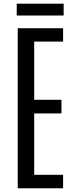

<svg xmlns="http://www.w3.org/2000/svg" viewBox="-20 -1011 400 1031"><path d="M75.2 0V-859.4H318.8V-787.6H163.6V-475.1H310.1V-401.9H163.6V-72.3H318.8V0ZM69.8 -927.7V-991.2H321.8V-927.7Z"/></svg>

Font: AntonioLight
Style: Regular
Weight: 300
Designer: Vernon Adams
Foundry: Vernon Adams
Version: Version 1.002